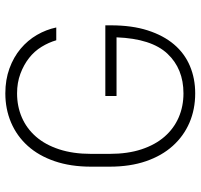

<svg xmlns="http://www.w3.org/2000/svg" viewBox="-36 -710 752 720"><g transform="rotate(-90 340.0 -350.0)"><path d="M340 -331H605V-310Q605 -231 586 -172Q567 -113 533.5 -73.5Q500 -34 453 -14Q406 6 350 6Q290 6 240 -15.5Q190 -37 153 -78Q116 -119 95.5 -178.5Q75 -238 75 -315V-385Q75 -461 95.5 -521Q116 -581 153 -622Q190 -663 240.5 -684.5Q291 -706 350 -706Q401 -706 443.5 -690.5Q486 -675 517.5 -648.5Q549 -622 569 -587.5Q589 -553 597 -515H549Q541 -543 524.5 -570Q508 -597 482.5 -617Q457 -637 423.5 -649.5Q390 -662 350 -662Q301 -662 259.5 -644Q218 -626 187.5 -591Q157 -556 140 -504Q123 -452 123 -385V-315Q123 -247 140 -195.5Q157 -144 187.5 -109Q218 -74 259.5 -56Q301 -38 350 -38Q442 -38 498.5 -98Q555 -158 560 -289H340Z"/></g></svg>

Font: Retni Sans Light
Style: Regular
Weight: 300
Designer: Vitaly Kuzmin
Foundry: ParaType Ltd.
Version: Version 1.00;March 2, 2019;FontCreator 11.5.0.2425 64-bit; t